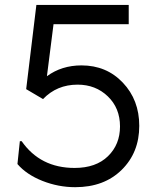

<svg xmlns="http://www.w3.org/2000/svg" viewBox="-20 -768 669 798"><path d="M318.8 -496.2Q422.5 -496.2 490.6 -424.4Q558.8 -352.5 558.8 -245Q558.8 -133.8 485.6 -61.9Q412.5 10 292.5 10Q222.5 10 156.2 -16.2Q90 -42.5 52.5 -86.2L62.5 -181.2H70Q147.5 -70 290 -70Q378.8 -70 428.8 -118.8Q478.8 -167.5 478.8 -242.5Q478.8 -318.8 428.1 -367.5Q377.5 -416.2 302.5 -416.2Q216.2 -416.2 158.8 -356.2L88.8 -397.5L131.2 -747.5H515V-667.5H202.5L175 -451.2Q236.2 -496.2 318.8 -496.2Z"/></svg>

Font: Now Alt
Style: Regular
Weight: 400
Designer: Alfredo Marco Pradil
Foundry: Alfredo Marco Pradil
Version: Version 1.002;PS 001.002;hotconv 1.0.88;makeotf.lib2.5.64775